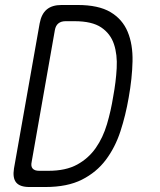

<svg xmlns="http://www.w3.org/2000/svg" viewBox="-20 -750 640 770"><path d="M98 0Q60 0 45 -18Q30 -36 36 -74L139 -656Q146 -694 167.5 -712Q189 -730 227 -730H291Q375 -730 423 -701.5Q471 -673 492 -622.5Q513 -572 511.5 -504Q510 -436 496 -358Q484 -288 463 -223.5Q442 -159 404.5 -109Q367 -59 308.5 -29.5Q250 0 162 0ZM107 -101Q103 -83 111 -74Q119 -65 137 -65H174Q244 -65 289.5 -90Q335 -115 364 -156.5Q393 -198 409 -252Q425 -306 434 -363Q445 -422 448 -476.5Q451 -531 437 -573Q423 -615 386 -640Q349 -665 279 -665H243Q225 -665 214 -656Q203 -647 200 -629Z"/></svg>

Font: Maple Mono ExtraLight
Style: Italic
Weight: 275
Italic angle: -10°
Monospace: yes
Designer: subframe7536
Version: Version 7.000